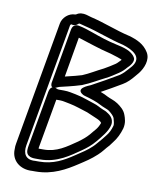

<svg xmlns="http://www.w3.org/2000/svg" viewBox="-87 -800 761 925"><g transform="rotate(10 293.5 -337.5)"><path d="M187 -362C192 -365 220 -370 234 -374C243 -376 254 -379 265 -382L299 -392C300 -392 300 -393 301 -393C339 -408 374 -430 405 -445C426 -455 447 -470 464 -481C479 -491 490 -502 499 -513C507 -520 532 -546 522 -565C505 -597 460 -606 428 -613C385 -622 344 -636 305 -650C282 -658 260 -666 233 -671C226 -672 205 -673 200 -646L154 -384C154 -384 142 -339 187 -362ZM210 -418 244 -614C297 -598 347 -579 408 -565C424 -560 469 -547 465 -544C455 -535 451 -528 441 -521C424 -510 406 -498 389 -489C356 -473 323 -452 291 -439L259 -430C239 -425 231 -423 210 -418ZM85 -59 192 -665C193 -669 197 -672 199 -671C209 -667 223 -671 230 -679C234 -683 236 -682 246 -679L265 -674C329 -659 390 -633 460 -617C508 -602 561 -574 521 -523L506 -506C495 -493 484 -482 470 -472C426 -446 386 -423 341 -399C333 -395 266 -372 313 -346C315 -345 323 -342 328 -341C356 -333 381 -325 401 -314C419 -304 439 -299 447 -293C460 -283 472 -272 476 -262C480 -248 484 -233 482 -225C476 -203 467 -186 456 -173L441 -154C424 -135 415 -122 402 -110C379 -88 356 -74 326 -54C277 -21 228 7 159 7H142H140C94 11 78 -18 85 -59ZM142 -665 35 -59C33 -50 33 -43 33 -32C30 24 75 61 134 57H150C234 57 297 20 349 -14C378 -33 404 -49 433 -76C452 -93 465 -113 477 -125L479 -127L494 -147C511 -168 523 -193 531 -221C538 -249 530 -271 525 -285C517 -309 497 -324 481 -335C463 -347 442 -352 431 -358C419 -365 406 -370 393 -375C426 -393 459 -412 491 -431C512 -443 529 -461 543 -478L559 -497C580 -524 599 -568 578 -602C556 -638 522 -653 481 -665H480C414 -680 354 -706 285 -722L268 -727C258 -730 241 -735 222 -728C218 -727 212 -721 207 -721C176 -721 147 -695 142 -665ZM94 -41C91 -2 133 -4 140 -4H161C246 -4 305 -50 352 -82C375 -98 395 -114 415 -138C434 -161 465 -196 471 -228C477 -263 446 -279 440 -283C435 -287 425 -291 419 -293C401 -300 390 -309 369 -315C340 -324 311 -336 275 -343C258 -346 241 -351 217 -351H194C189 -351 185 -352 183 -353C183 -353 152 -373 144 -330L96 -59C95 -53 94 -47 94 -41ZM146 -54V-59L189 -301H208C224 -301 237 -296 257 -293C287 -287 313 -277 346 -267C363 -260 376 -254 395 -246C407 -241 417 -235 421 -228C409 -196 398 -191 378 -165C363 -148 351 -138 328 -121C278 -87 235 -54 170 -54H149Z"/></g></svg>

Font: Blanket
Style: OutlineObl
Weight: 400
Foundry: Cannot Into Space Fonts
Version: Version 0.9